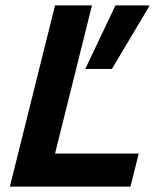

<svg xmlns="http://www.w3.org/2000/svg" viewBox="-20 -695 593 715"><path d="M16.7 0 185 -675H322.5L185 -123.3H496.7L465.8 0ZM297.5 -438.3 410 -675H536.7L535.8 -671.7L396.7 -438.3Z"/></svg>

Font: Funnel Sans
Style: Bold Italic
Weight: 700
Italic angle: -14.036°
Designer: NORD ID, Kristian Moeller
Foundry: Dicotype
Version: Version 1.000